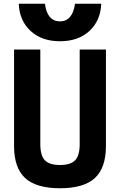

<svg xmlns="http://www.w3.org/2000/svg" viewBox="-20 -994 640 1024"><path d="M300 10Q173 10 114 -44.5Q55 -99 55 -215V-730H195V-225Q195 -165 219 -139.5Q243 -114 300 -114Q357 -114 381 -139.5Q405 -165 405 -225V-730H545V-215Q545 -99 486 -44.5Q427 10 300 10ZM300 -774Q203 -774 143.5 -828.5Q84 -883 80 -974H220Q225 -928 245.5 -904Q266 -880 300 -880Q333 -880 353.5 -904Q374 -928 380 -974H520Q516 -883 456.5 -828.5Q397 -774 300 -774Z"/></svg>

Font: M PLUS Code Latin Expanded
Style: Bold
Weight: 700
Width: 7
Designer: Coji Morishita
Foundry: UNDERFOREST DESIGN
Version: Version 1.002; ttfautohint (v1.8.3)